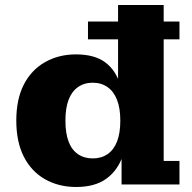

<svg xmlns="http://www.w3.org/2000/svg" viewBox="-20 -736 767 766"><path d="M284 10Q214 10 159.5 -21Q105 -52 75 -111Q45 -170 45 -255Q45 -340 75 -398.5Q105 -457 159.5 -488Q214 -519 283 -519Q357 -519 399.5 -487.5Q442 -456 460 -397Q478 -338 478 -256L491 -254Q491 -174 470 -114.5Q449 -55 403.5 -22.5Q358 10 284 10ZM350 -104Q384 -104 409 -121Q434 -138 447 -171.5Q460 -205 460 -255Q460 -304 447 -337.5Q434 -371 409 -388.5Q384 -406 350 -406Q316 -406 291 -388.5Q266 -371 253.5 -337.5Q241 -304 241 -255Q241 -205 253.5 -171.5Q266 -138 291 -121Q316 -104 350 -104ZM465 0V-127L475 -264L451 -381V-716H633V-94H696V0ZM331 -579V-650H696V-579Z"/></svg>

Font: Montagu Slab 24pt
Style: Bold
Weight: 700
Designer: Florian Karsten
Foundry: Florian Karsten
Version: Version 1.000